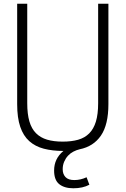

<svg xmlns="http://www.w3.org/2000/svg" viewBox="-20 -800 673 1029"><path d="M373 209Q325 209 297.5 187Q270 165 270 114Q270 50 320 9Q261 9 215 -3Q169 -15 137 -43.5Q105 -72 88.5 -120.5Q72 -169 72 -242V-780H126V-247Q126 -189 137.5 -149.5Q149 -110 173 -86Q197 -62 232.5 -51.5Q268 -41 316 -41Q363 -41 398.5 -51Q434 -61 458 -85Q482 -109 494 -148.5Q506 -188 506 -247V-780H561V-242Q561 -132 521 -73.5Q481 -15 407 0Q390 4 373.5 12.5Q357 21 344.5 34.5Q332 48 324 66.5Q316 85 316 107Q316 133 331 149Q346 165 378 165Q396 165 412.5 161Q429 157 444 150L459 190Q424 209 373 209Z"/></svg>

Font: Tanohe Sans Light
Style: Regular
Weight: 300
Designer: Village Type and Design LLC & Cristiano Sobral
Foundry: Cooper Hewitt Smithsonian Design Museum
Version: Version 1.00;September 29, 2021;FontCreator 13.0.0.2655 64-b